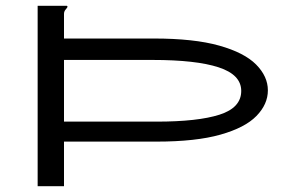

<svg xmlns="http://www.w3.org/2000/svg" viewBox="-20 -643 1040 663"><path d="M110 0V-623H211Q213 -622 213 -620Q213 -617 207 -610.5Q201 -604 201 -595V-510H511Q650 -510 737 -485.5Q824 -461 864.5 -420Q905 -379 905 -331Q905 -283 865.5 -242.5Q826 -202 741 -178Q656 -154 521 -154H201V0ZM201 -223H521Q663 -223 738 -247Q813 -271 813 -329Q813 -385 735 -410.5Q657 -436 507 -436H201Z"/></svg>

Font: Inconsolata UltraExpanded
Style: Regular
Weight: 400
Width: 9
Monospace: yes
Designer: Raph Levien, Cyreal, Brenton Simpson
Foundry: Raph Levien, Cyreal, Google
Version: Version 3.000; ttfautohint (v1.8.2.53-6de2)